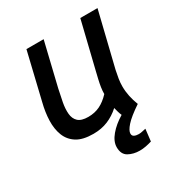

<svg xmlns="http://www.w3.org/2000/svg" viewBox="-170 -639 897 957"><g transform="rotate(-30 278.0 -160.5)"><path d="M358 200Q322 200 294 184.5Q266 169 266 128Q266 95 294.5 61Q323 27 368 0Q363 -11 359.5 -23.5Q356 -36 353 -48Q321 -19 283.5 -3.5Q246 12 200 12Q139 12 104.5 -10Q70 -32 55.5 -69.5Q41 -107 42.5 -154.5Q44 -202 57 -253L121 -521H220L160 -271Q152 -235 145.5 -200.5Q139 -166 141.5 -137Q144 -108 162 -91Q180 -74 220 -74Q257 -74 287 -88.5Q317 -103 345 -133Q345 -151 348 -171Q351 -191 356 -212Q361 -233 365 -250L431 -521H530L454 -209Q449 -186 445.5 -164Q442 -142 442 -121Q442 -92 448 -63.5Q454 -35 465 -7Q407 32 383 59Q359 86 359 103Q359 116 369.5 121Q380 126 395 126Q406 126 417.5 123Q429 120 436 119L428 188Q412 193 394 196.5Q376 200 358 200Z"/></g></svg>

Font: Ubuntu Sans Medium
Style: Italic
Weight: 500
Italic angle: -13.5°
Designer: Dalton Maag Ltd
Foundry: Dalton Maag Ltd
Version: Version 1.006